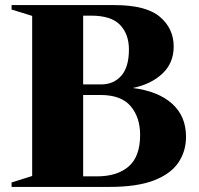

<svg xmlns="http://www.w3.org/2000/svg" viewBox="-20 -735 783 755"><path d="M25.5 0V-17.5L106.5 -43V-672.5L25.5 -697.5V-715H429.5Q554 -715 608.5 -669Q663 -623 663 -552Q663 -487 618.2 -445.2Q573.5 -403.5 502 -389Q602 -376.5 656.8 -327.2Q711.5 -278 711.5 -197.5Q711.5 -139.5 681 -95Q650.5 -50.5 584.2 -25.2Q518 0 410.5 0ZM338 -673.5H307V-403H377Q427 -403 457 -437.2Q487 -471.5 487 -540.5Q487 -600.5 452.2 -637Q417.5 -673.5 338 -673.5ZM375 -361.5H307V-41.5H361.5Q441 -41.5 486 -80.5Q531 -119.5 531 -204.5Q531 -273.5 493.8 -317.5Q456.5 -361.5 375 -361.5Z"/></svg>

Font: Newsreader Display
Style: Bold
Weight: 700
Designer: Hugues Gentile
Foundry: Production Type
Version: Version 1.001